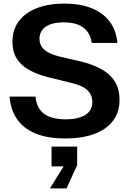

<svg xmlns="http://www.w3.org/2000/svg" viewBox="-20 -758 718 1065"><path d="M342 10Q243 10 176 -18Q109 -46 74 -98Q39 -150 33 -222H177Q181 -177 202 -149Q223 -121 259.5 -108.5Q296 -96 346 -96Q379 -96 405.5 -102Q432 -108 451.5 -119.5Q471 -131 481.5 -149Q492 -167 492 -191Q492 -221 478.5 -241.5Q465 -262 439.5 -275.5Q414 -289 376 -298L250 -329Q189 -344 144 -368.5Q99 -393 74 -431.5Q49 -470 49 -527Q49 -577 69 -616Q89 -655 127.5 -682.5Q166 -710 218.5 -724Q271 -738 335 -738Q426 -738 489.5 -712Q553 -686 589 -637.5Q625 -589 631 -520H489Q483 -560 463 -585Q443 -610 411 -622Q379 -634 334 -634Q288 -634 258 -622.5Q228 -611 213.5 -590.5Q199 -570 199 -544Q199 -517 212 -498Q225 -479 250 -466Q275 -453 312 -444L428 -417Q491 -402 539.5 -376Q588 -350 615.5 -308.5Q643 -267 643 -201Q643 -150 621.5 -110.5Q600 -71 560.5 -44Q521 -17 466 -3.5Q411 10 342 10ZM257 287 333 165H266V55H408V158L349 287Z"/></svg>

Font: Hubot Sans SemiBold
Style: Regular
Weight: 600
Designer: Deni Anggara
Foundry: GitHub, Inc., Subsidiary of Microsoft Corporation
Version: Version 2.000